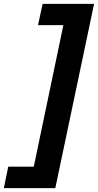

<svg xmlns="http://www.w3.org/2000/svg" viewBox="-78 -813 510 1000"><path d="M412 -793 210 167H-58L-35 55H98L252 -682H120L144 -793Z"/></svg>

Font: Mona Sans ExtraLight
Style: Bold Italic
Weight: 700
Italic angle: -11.6951°
Version: Version 2.000